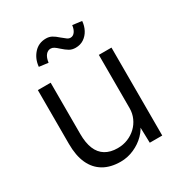

<svg xmlns="http://www.w3.org/2000/svg" viewBox="-174 -854 929 987"><g transform="rotate(-30 291.0 -360.5)"><path d="M72 -203V-522H148V-218Q148 -165 162.5 -129.5Q177 -94 206.5 -76Q236 -58 279 -58Q312 -58 340 -69.5Q368 -81 389 -101Q410 -121 422 -148Q434 -175 434 -205V-522H509V0H435L432 -110L444 -116Q432 -81 404 -52.5Q376 -24 337.5 -7Q299 10 258 10Q198 10 156.5 -14.5Q115 -39 93.5 -86Q72 -133 72 -203ZM278 -649Q264 -662 254.5 -668Q245 -674 235 -674Q218 -674 206 -659.5Q194 -645 190 -616L136 -623Q140 -668 168 -699.5Q196 -731 240 -731Q259 -731 274 -723Q289 -715 309 -697Q324 -685 333 -678Q342 -671 353 -671Q368 -671 378.5 -685Q389 -699 392 -723L447 -716Q445 -688 432.5 -664.5Q420 -641 399 -627Q378 -613 350 -613Q329 -613 313.5 -622Q298 -631 278 -649Z"/></g></svg>

Font: Mach Light
Style: Regular
Weight: 300
Version: Version 1.002